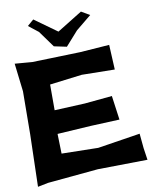

<svg xmlns="http://www.w3.org/2000/svg" viewBox="-97 -951 841 1055"><g transform="rotate(-10 323.0 -424.0)"><path d="M127 -848.6 181.6 -805.7 248 -713.9 318.4 -699.2 388.7 -778.3 474.6 -848.6 427.7 -876 287.1 -789.1 162.1 -878.9ZM116.2 -649.4 19.5 -657.2 38.1 -500 36.1 -260.7 28.3 31.2 86.9 19.5 369.1 -6.8 646.5 -10.7 636.7 -77.1 628.9 -159.2 391.6 -122.1 187.5 -126 184.6 -236.3 372.1 -248 533.2 -254.9 514.6 -389.6 361.3 -375 191.4 -367.2V-510.7L372.1 -533.2L555.7 -530.3L548.8 -668.9L384.8 -657.2Z"/></g></svg>

Font: MaokenAssortedSans-TC
Style: Regular
Weight: 500
Version: Version 0.83